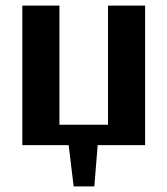

<svg xmlns="http://www.w3.org/2000/svg" viewBox="-20 -520 600 688"><path d="M244 148 226 0H60V-500H193V-73H367V-500H500V0H330L318 148Z"/></svg>

Font: Arsenal
Style: Bold
Weight: 700
Designer: Andrij Shevchenko
Foundry: Stairsfor
Version: Version 2.001;PS 002.001;hotconv 1.0.88;makeotf.lib2.5.64775